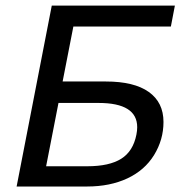

<svg xmlns="http://www.w3.org/2000/svg" viewBox="-20 -679 657 699"><path d="M296.9 0H40.5L168.5 -658.7H616.7L602.1 -582.5H247.1L208 -382.3H365.2Q468.3 -382.3 521.7 -344.2Q575.2 -306.2 575.2 -234.9Q575.2 -170.4 541 -114.7Q506.8 -59.1 443.6 -29.5Q380.4 0 296.9 0ZM479.5 -215.8Q479.5 -304.2 338.9 -304.2H192.9L147.9 -73.7H297.9Q377.9 -73.7 421.4 -101.1Q464.8 -128.4 476.6 -189Q479.5 -203.6 479.5 -215.8Z"/></svg>

Font: Cousine
Style: Italic
Weight: 400
Italic angle: -12°
Monospace: yes
Designer: Steve Matteson
Foundry: Monotype Imaging Inc.
Version: Version 1.21